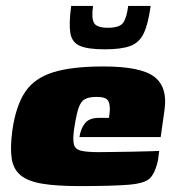

<svg xmlns="http://www.w3.org/2000/svg" viewBox="-20 -625 589 650"><path d="M250 5Q172 5 123.5 -3Q75 -11 50 -31.5Q25 -52 19.5 -89Q14 -126 22 -185Q34 -267 65 -313.5Q96 -360 159 -380Q222 -400 330 -400Q457 -400 502.5 -365Q548 -330 537 -253L524 -161H249Q253 -189 267.5 -207.5Q282 -226 315 -226H349L351 -242Q354 -268 347 -282.5Q340 -297 307 -297Q281 -297 267 -289Q253 -281 245.5 -258Q238 -235 231 -189Q226 -154 230 -137Q234 -120 253.5 -115Q273 -110 313 -110Q329 -110 361 -110.5Q393 -111 428 -111.5Q463 -112 489 -113Q515 -114 519 -114L516 -91Q514 -74 506.5 -53.5Q499 -33 488 -22Q471 -4 414.5 0.5Q358 5 250 5ZM335 -458Q277 -458 250 -470Q223 -482 218 -514Q213 -546 221 -605H295Q289 -563 298.5 -547Q308 -531 345 -531Q385 -531 397 -548Q409 -565 414 -605H490Q482 -545 467 -513Q452 -481 421.5 -469.5Q391 -458 335 -458Z"/></svg>

Font: Genos Black
Style: Italic
Weight: 900
Italic angle: -8°
Version: Version 1.010